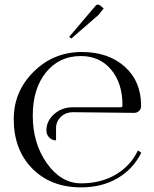

<svg xmlns="http://www.w3.org/2000/svg" viewBox="-20 -810 673 838"><path d="M291 -641.6 282.2 -649.4 397.5 -785.2Q401.4 -790 407.2 -790Q412.1 -790 417 -786.1L432.6 -773.4L409.2 -744.1ZM297.9 -320.3Q267.6 -320.3 246.1 -300.8Q224.6 -279.3 224.6 -252V-197.3Q207 -197.3 194.8 -210Q182.6 -222.7 182.6 -240.2Q182.6 -282.2 216.3 -312Q250 -341.8 297.9 -341.8H506.8Q514.6 -341.8 514.6 -350.6Q514.6 -447.3 464.8 -506.3Q415 -565.4 333 -565.4Q238.3 -565.4 180.7 -494.1Q123 -422.9 123 -305.7Q123 -183.6 185.1 -96.7Q247.1 -9.8 334 -9.8Q419.9 -9.8 484.9 -47.9Q549.8 -85.9 582 -153.3L596.7 -143.6Q561.5 -72.3 493.2 -32.2Q424.8 7.8 334 7.8Q202.1 7.8 121.1 -74.2Q40 -156.2 40 -290Q40 -411.1 127 -497.1Q213.9 -583 336.9 -583Q453.1 -583 524.4 -519Q595.7 -455.1 595.7 -350.6V-345.7Q595.7 -334 586.9 -325.7Q578.1 -317.4 565.4 -317.4Z"/></svg>

Font: FoglihtenNo07
Style: Regular
Weight: 500
Designer: gluk (gluksza@wp.pl)
Foundry: gluk (gluksza@wp.pl)
Version: Version 0.871